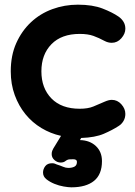

<svg xmlns="http://www.w3.org/2000/svg" viewBox="-20 -560 577 821"><path d="M313 -540Q376 -540 418.5 -523.5Q461 -507 487 -489Q500 -480 508 -467Q516 -454 516 -437Q516 -416 499 -396.5Q482 -377 458 -377Q442 -377 427 -385Q403 -398 379.5 -406.5Q356 -415 321 -415Q243 -415 200 -371Q157 -327 157 -255Q157 -183 200 -139Q243 -95 321 -95Q356 -95 379 -104.5Q402 -114 427 -125Q445 -133 458 -133Q482 -133 499 -114Q516 -95 516 -73Q516 -56 508 -42.5Q500 -29 487 -21Q461 -4 424 12Q387 28 327 30L322 39Q364 40 390 64.5Q416 89 416 129Q416 186 382 213.5Q348 241 285 241Q273 241 252.5 237.5Q232 234 212.5 226Q193 218 178.5 206.5Q164 195 164 178Q164 163 173.5 150.5Q183 138 203 138Q210 138 215 140Q220 142 222 143Q238 148 249.5 153Q261 158 272 158Q288 158 298.5 152.5Q309 147 309 132Q309 121 293 121Q285 121 276.5 121.5Q268 122 258 130Q251 135 239 135Q225 135 213 124.5Q201 114 201 99Q201 90 203.5 84.5Q206 79 208 75L241 21Q196 11 157 -12.5Q118 -36 89 -71.5Q60 -107 43 -153.5Q26 -200 26 -255Q26 -323 49.5 -375.5Q73 -428 112.5 -465Q152 -502 204 -521Q256 -540 313 -540Z"/></svg>

Font: Varela Round Precious
Style: Bold
Weight: 700
Version: Version 1.000